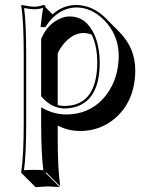

<svg xmlns="http://www.w3.org/2000/svg" viewBox="-20 -459 602 770"><path d="M75.2 32.2V-234.9Q75.2 -379.9 64.9 -436L66.9 -439Q101.6 -432.1 118.2 -432.1Q137.2 -432.6 153.8 -439Q158.2 -438.5 160.6 -437Q162.6 -433.6 163.1 -429.2L190.4 -401.4Q232.4 -439 286.1 -439Q351.1 -438 402.8 -387.2L459 -330.6Q522 -266.6 522.5 -178.2Q522.5 -56.6 443.4 13.7Q382.8 66.4 300.8 66.4Q252.4 65.9 211.4 44.4V88.4Q211.4 221.2 221.7 288.6L165 231.9L163.1 234.9L219.7 291.5Q219.7 291.5 173.8 288.6Q172.4 288.6 171.4 288.6L122.6 291.5L65.9 234.9L64.9 231.9Q75.2 168.5 75.2 32.2ZM347.7 -320.3Q332 -326.2 315.4 -326.7Q272.9 -326.7 236.3 -284.2Q220.7 -265.6 211.4 -244.6V-37.6Q224.1 -34.2 237.8 -34.2Q356 -34.2 368.7 -176.8Q370.1 -192.4 370.1 -208Q369.6 -275.4 347.7 -320.3ZM173.8 -58.1 154.8 -77.1Q159.7 -71.3 164.1 -66.9Q169.4 -61.5 173.8 -58.1ZM85 32.2Q85 161.1 76.2 223.6Q93.3 222.2 114.7 222.2Q136.7 222.2 153.8 223.6Q145 157.2 145 32.2V-28.8L159.7 -21Q199.2 -0.5 244.1 0Q348.6 0 409.2 -82.5Q455.6 -146.5 456.1 -234.9Q456.1 -320.3 395 -380.9Q345.7 -428.7 286.1 -429.2Q213.4 -427.7 164.6 -354.5L161.6 -350.1H142.6L144 -361.3Q147.5 -392.6 152.8 -427.7Q136.2 -421.9 118.2 -421.9Q101.1 -421.9 76.7 -426.8Q85 -365.7 85 -234.9ZM145 -303.2 146 -304.7Q170.4 -363.3 224.1 -385.7Q242.2 -393.1 258.8 -393.1Q325.7 -393.1 358.9 -319.3Q379.4 -272.5 379.9 -208Q379.9 -65.4 290.5 -32.7Q266.6 -24.4 237.8 -23.9Q186.5 -25.4 147.5 -70.3L145 -73.2Z"/></svg>

Font: Linux Biolinum Shadow O
Style: Bold
Weight: 700
Designer: Philipp H. Poll
Foundry: Philipp H. Poll
Version: Version 0.9.2